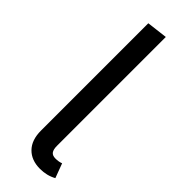

<svg xmlns="http://www.w3.org/2000/svg" viewBox="-255 -771 803 803"><g transform="rotate(45 147.0 -369.0)"><path d="M195.8 12.2Q145 12.2 115.5 -18.1Q85.9 -48.3 85.9 -104V-738.8L178.2 -750V-106Q178.2 -84.5 185.8 -74.2Q193.4 -64 210.9 -64Q230.5 -64 245.1 -69.8L269 -5.9Q236.8 12.2 195.8 12.2Z"/></g></svg>

Font: FiraGO
Style: Regular
Weight: 400
Designer: bBox Type
Foundry: bBox Type GmbH
Version: Version 1.001;PS 001.001;hotconv 1.0.88;makeotf.lib2.5.64775